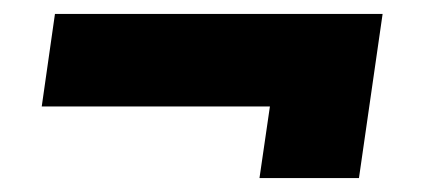

<svg xmlns="http://www.w3.org/2000/svg" viewBox="-20 -393 613 276"><path d="M530 -373 496 -137H353L368 -240H40L59 -373Z"/></svg>

Font: Exo 2.0 Extra Bold
Style: Italic
Weight: 800
Italic angle: -8°
Designer: Natanael Gama
Version: Version 1.001;PS 001.001;hotconv 1.0.70;makeotf.lib2.5.58329